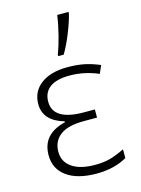

<svg xmlns="http://www.w3.org/2000/svg" viewBox="-115 -815 652 890"><g transform="rotate(-15 210.5 -370.0)"><path d="M304.7 -280.3V-241.2H241.2Q164.6 -241.2 127.4 -212.9Q90.3 -184.6 90.3 -133.8Q90.3 -85.9 129.6 -58.8Q168.9 -31.7 240.2 -31.7Q274.9 -31.7 304 -38.1Q333 -44.4 382.8 -67.9V-25.9Q321.3 9.3 236.8 9.3Q145 9.3 93.8 -27.6Q42.5 -64.5 42.5 -130.4Q42.5 -231.9 155.3 -258.8V-263.2Q57.6 -291.5 57.6 -371.6Q57.6 -431.6 104.2 -467Q150.9 -502.4 231.9 -502.4Q275.9 -502.4 311.3 -495.4Q346.7 -488.3 386.2 -471.7L369.6 -433.6Q302.2 -462.4 231.9 -462.4Q168 -462.4 136.5 -438.5Q105 -414.6 105 -370.6Q105 -280.3 252.4 -280.3ZM204.6 -569.8Q217.8 -604 230.5 -653.6Q243.2 -703.1 249.5 -748.5H303.7V-741.2Q295.4 -706.1 274.9 -654.3Q254.4 -602.5 231 -563H204.6Z"/></g></svg>

Font: Bpm'online Open Sans Light
Style: Regular
Weight: 300
Foundry: Ascender Corporation
Version: Version 1.10